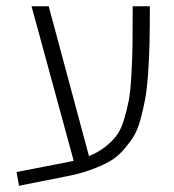

<svg xmlns="http://www.w3.org/2000/svg" viewBox="-20 -570 556 615"><path d="M405 -550H460Q460 -481 459 -434Q458 -387 454.5 -336.5Q451 -286 445 -253Q439 -220 429.5 -185.5Q420 -151 405.5 -129Q391 -107 371.5 -85.5Q352 -64 325.5 -50Q299 -36 266.5 -24.5Q234 -13 192 -5L41 25L33 -19L193 -50Q197 -51 204.5 -52.5Q212 -54 216 -55L81 -550H136L265 -70Q294 -82 315.5 -98.5Q337 -115 352 -134Q367 -153 377 -186Q387 -219 392.5 -248.5Q398 -278 401 -331.5Q404 -385 404.5 -429Q405 -473 405 -550Z"/></svg>

Font: Assistant Light
Style: Regular
Weight: 300
Designer: Hebrew By Ben Nathan, Latin by Paul Hunt
Version: Version 2.001;PS 002.001;hotconv 1.0.88;makeotf.lib2.5.64775